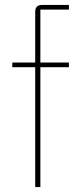

<svg xmlns="http://www.w3.org/2000/svg" viewBox="-20 -760 325 780"><path d="M123 0H144V-487H260V-506H144V-721H260V-740H152C132 -740 123 -731 123 -711V-506H30V-487H123Z"/></svg>

Font: IBM Plex Devanagari Thin
Style: Regular
Weight: 100
Designer: Mike Abbink, Paul van der Laan, Pieter van Rosmalen, Erin McLaughlin
Foundry: Bold Monday
Version: Version 1.0